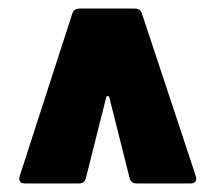

<svg xmlns="http://www.w3.org/2000/svg" viewBox="-20 -720 504 449"><path d="M38 -291H165C174 -291 179 -296 181 -304L228 -491C229 -497 235 -497 236 -491L283 -304C285 -296 290 -291 299 -291H426C437 -291 441 -298 438 -308L312 -688C309 -697 303 -700 295 -700H166C158 -700 152 -697 149 -688L26 -308C23 -298 27 -291 38 -291Z"/></svg>

Font: Barlow Semi Condensed Black
Style: Regular
Weight: 900
Width: 4
Designer: Jeremy Tribby
Foundry: Tribby Type
Version: Version 1.408;PS 001.408;hotconv 1.0.88;makeotf.lib2.5.64775